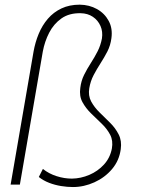

<svg xmlns="http://www.w3.org/2000/svg" viewBox="-20 -771 603 802"><path d="M158.7 -555.2 63 0H24.4L120.1 -555.2Q127 -594.2 141.6 -629.6Q156.2 -665 179.9 -692.6Q203.6 -720.2 236.8 -735.8Q270 -751.5 313 -751.5Q353 -751 385 -733.2Q417 -715.3 434.1 -683.6Q451.2 -651.9 445.3 -610.8Q441.4 -581.1 428.5 -555.9Q415.5 -530.8 399.9 -506.6Q384.3 -482.4 371.1 -457.3Q357.9 -432.1 353 -402.8Q347.7 -371.6 360.8 -347.2Q374 -322.8 396 -301.3Q418 -279.8 440.2 -257.8Q462.4 -235.8 475.8 -209.2Q489.3 -182.6 484.4 -147.9Q478 -100.1 448 -64.7Q418 -29.3 374.3 -9.5Q330.6 10.3 284.7 10.3Q260.7 10.3 235.1 6.1Q209.5 2 185.3 -7.3Q161.1 -16.6 142.1 -31.7L159.2 -65.4Q184.1 -45.4 216.3 -35.2Q248.5 -24.9 280.3 -24.9Q317.4 -25.4 353 -40.5Q388.7 -55.7 414.3 -83.7Q439.9 -111.8 447.3 -150.4Q453.1 -183.1 440.2 -208Q427.2 -232.9 405 -254.2Q382.8 -275.4 360.6 -297.1Q338.4 -318.8 324.5 -344.2Q310.5 -369.6 315.4 -403.8Q318.8 -433.1 331.3 -458.3Q343.8 -483.4 359.4 -507.6Q375 -531.7 387.7 -556.6Q400.4 -581.5 405.8 -610.4Q410.2 -638.7 399.7 -662.6Q389.2 -686.5 367.7 -700.9Q346.2 -715.3 316.9 -715.8Q269 -716.8 236.8 -694.1Q204.6 -671.4 185.5 -634.5Q166.5 -597.7 158.7 -555.2Z"/></svg>

Font: Roboto ExtraLight
Style: Italic
Weight: 250
Designer: Christian Robertson
Foundry: Google
Version: Version 3.009; 2024